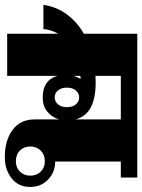

<svg xmlns="http://www.w3.org/2000/svg" viewBox="86 -690 603 816"><g transform="rotate(-90 388.0 -281.5)"><path d="M653 -227V0H42V-70H110V-349Q65 -349 33.5 -379Q2 -409 2 -455Q2 -505 38.5 -534Q75 -563 129 -563Q200 -563 244.5 -530Q289 -497 289 -436V-332Q298 -363 322 -382.5Q346 -402 382 -402Q456 -402 474 -340V-553H653V-336Q670 -366 673 -399H776Q767 -341 734.5 -298Q702 -255 653 -227ZM174 -455Q174 -481 157 -498.5Q140 -516 111 -516Q84 -516 67 -498.5Q50 -481 50 -455Q50 -428 67 -410.5Q84 -393 111 -393Q139 -393 156.5 -410.5Q174 -428 174 -455ZM341 -299Q341 -275 353 -261Q365 -247 383 -247Q400 -247 412 -261Q424 -275 424 -299Q424 -323 412.5 -337Q401 -351 383 -351Q365 -351 353 -337Q341 -323 341 -299ZM461 -241Q470 -241 474 -242V-271Q468 -252 461 -241ZM474 -178Q464 -177 445 -177Q310 -177 289 -263V-70H474Z"/></g></svg>

Font: Taviraj
Style: Bold
Weight: 700
Designer: Katatrad Team
Foundry: CadsonDemak
Version: Version 1.001